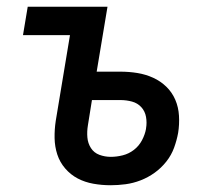

<svg xmlns="http://www.w3.org/2000/svg" viewBox="-20 -540 640 568"><path d="M307 8Q281 8 256 3.5Q231 -1 210 -12Q189 -23 173 -41.5Q157 -60 149.5 -83Q142 -106 141.5 -131.5Q141 -157 145 -183L187 -436H48L62 -520H298L266 -328H336Q362 -328 386.5 -324Q411 -320 433 -310Q455 -300 472 -283.5Q489 -267 498.5 -245Q508 -223 509.5 -197.5Q511 -172 507 -147Q503 -125 495 -103Q487 -81 472 -62Q457 -43 437.5 -29Q418 -15 396 -6.5Q374 2 351.5 5Q329 8 307 8ZM308 -76Q325 -76 343 -80.5Q361 -85 376 -96.5Q391 -108 400 -125Q409 -142 412 -159Q412 -160 412 -160Q412 -160 412 -160Q415 -177 412 -194Q409 -211 398 -223Q387 -235 370.5 -239.5Q354 -244 336 -244H252L240 -169Q237 -151 238.5 -133.5Q240 -116 249 -102Q258 -88 274 -82Q290 -76 308 -76Z"/></svg>

Font: Iosevka SS04 Medium Extended
Style: Italic
Weight: 500
Width: 7
Italic angle: -9°
Monospace: yes
Designer: Belleve Invis
Foundry: Belleve Invis
Version: Version 19.0.0; ttfautohint (v1.8.4)